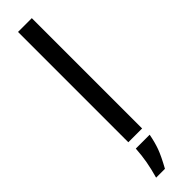

<svg xmlns="http://www.w3.org/2000/svg" viewBox="-331 -729 923 923"><g transform="rotate(-45 130.0 -267.5)"><path d="M83 -750H176.8V0H83ZM117.2 214.8H57.1Q70.3 168 77.1 129.9Q84 91.8 86.9 46.9H181.2Q172.9 90.8 160.4 125Q147.9 159.2 117.2 214.8Z"/></g></svg>

Font: Sarala
Style: Regular
Weight: 400
Designer: Andres Torresi
Foundry: Huerta Tipografica
Version: Version 1.004;PS 001.003;hotconv 1.0.70;makeotf.lib2.5.58329